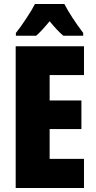

<svg xmlns="http://www.w3.org/2000/svg" viewBox="-20 -947 483 967"><path d="M59 0V-714H403V-569H230V-441H390V-297H230V-147H403V0ZM399 -781V-767H299Q269 -792 230 -840Q186 -787 162 -767H60V-781Q82 -808 113 -855Q144 -902 156 -927H304Q338 -862 399 -781Z"/></svg>

Font: Noto Sans UI CondBlack
Style: Regular
Weight: 900
Width: 3
Designer: Monotype Design Team
Foundry: Monotype Imaging Inc.
Version: Version 1.001